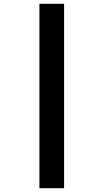

<svg xmlns="http://www.w3.org/2000/svg" viewBox="-20 -780 549 1018"><path d="M189 -759.8H319.8V217.8H189Z"/></svg>

Font: Open Sans ExtraBold
Style: Regular
Weight: 800
Designer: Monotype Design Team
Foundry: Monotype Imaging Inc.
Version: Version 3.003; ttfautohint (v1.8.4)